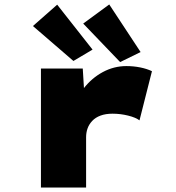

<svg xmlns="http://www.w3.org/2000/svg" viewBox="-20 -843 792 863"><path d="M164 0V-535H352L364 -338L304 -342Q320 -399 356 -445.5Q392 -492 442 -519Q492 -546 548 -546Q580 -546 610 -540Q640 -534 663 -523L607 -302Q590 -315 555.5 -323.5Q521 -332 486 -332Q455 -332 432 -323.5Q409 -315 394.5 -299.5Q380 -284 373.5 -265.5Q367 -247 367 -226V0ZM520 -564 354 -737 471 -823 612 -609ZM310 -569 128 -726 237 -822 396 -620Z"/></svg>

Font: Lexend Peta Black
Style: Regular
Weight: 900
Version: Version 1.007